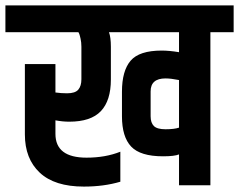

<svg xmlns="http://www.w3.org/2000/svg" viewBox="-55 -685 884 710"><path d="M607 -213V-389Q577 -395 557 -395Q502 -395 502 -347V-255Q502 -231 514 -219Q526 -207 557 -207Q589 -207 607 -213ZM809 -665V-566H723V0H607V-114Q590 -107 548 -107Q464 -107 430 -143Q396 -179 396 -255V-346Q396 -423 428 -460.5Q460 -498 543 -498Q571 -498 607 -492V-566H348Q355 -547 355 -512V-391Q355 -313 318 -274Q281 -235 201 -235Q177 -235 150 -240V-190Q150 -102 265 -102Q335 -102 390 -124V-13Q329 5 255 5Q147 5 92 -46.5Q37 -98 37 -188V-448H150V-343Q171 -340 193 -340Q223 -340 234.5 -353.5Q246 -367 246 -392V-512Q246 -528 243 -541.5Q240 -555 238 -560L235 -566H-35V-665Z"/></svg>

Font: Khand ExtraBold
Style: Regular
Weight: 800
Designer: Sanchit Sawaria and Jyotish Sonowal (Devanagari), Satya Rajpurohit (Latin)
Foundry: Indian Type Foundry
Version: Version 2.000;PS 1.0;hotconv 1.0.79;makeotf.lib2.5.61930